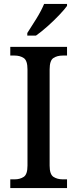

<svg xmlns="http://www.w3.org/2000/svg" viewBox="-20 -951 391 971"><path d="M32 0V-44H54Q81 -44 100 -56.5Q119 -69 119 -113V-600Q119 -645 100 -657.5Q81 -670 54 -670H32V-714H319V-670H297Q269 -670 250 -657.5Q231 -645 231 -600V-113Q231 -69 250.5 -56.5Q270 -44 297 -44H319V0ZM118 -784Q139 -816 164 -856.5Q189 -897 203 -931H319V-921Q307 -904 280 -875.5Q253 -847 221 -818.5Q189 -790 162 -771H118Z"/></svg>

Font: Noto Serif Thai SemiCondensed Medium
Style: Regular
Weight: 500
Width: 4
Designer: Monotype Design Team
Foundry: Monotype Imaging Inc.
Version: Version 2.002; ttfautohint (v1.8.4.7-5d5b)